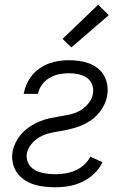

<svg xmlns="http://www.w3.org/2000/svg" viewBox="-20 -782 540 810"><path d="M214 8Q191 8 167.5 5.5Q144 3 122.5 -4Q101 -11 82.5 -23.5Q64 -36 51.5 -54Q39 -72 34 -95Q29 -118 33 -142Q37 -163 47.5 -183.5Q58 -204 73.5 -220.5Q89 -237 108.5 -249.5Q128 -262 149 -270.5Q170 -279 191.5 -283.5Q213 -288 235 -291.5Q257 -295 278.5 -300Q300 -305 319.5 -316.5Q339 -328 354 -347Q369 -366 372 -387Q376 -407 368.5 -425.5Q361 -444 345.5 -454.5Q330 -465 310.5 -469Q291 -473 270 -473Q250 -473 229.5 -469Q209 -465 190 -454Q171 -443 157.5 -425Q144 -407 141 -387Q141 -387 141 -386.5Q141 -386 141 -386H80Q80 -386 80 -386.5Q80 -387 80 -387Q84 -408 93 -428Q102 -448 116 -465Q130 -482 148.5 -494.5Q167 -507 187.5 -514.5Q208 -522 229 -525Q250 -528 270 -528Q293 -528 314.5 -525Q336 -522 356 -514.5Q376 -507 392.5 -494Q409 -481 419 -463Q429 -445 432.5 -423Q436 -401 432 -379Q429 -358 418.5 -337.5Q408 -317 392.5 -300Q377 -283 357.5 -270.5Q338 -258 317 -250Q296 -242 274.5 -237Q253 -232 231.5 -228.5Q210 -225 188.5 -220Q167 -215 147 -203.5Q127 -192 112 -173.5Q97 -155 93 -134Q91 -119 95 -105Q99 -91 108 -80.5Q117 -70 129.5 -63.5Q142 -57 156 -53.5Q170 -50 185 -48.5Q200 -47 214 -47Q235 -47 256 -50.5Q277 -54 297 -62.5Q317 -71 334 -86Q351 -101 361 -121L412 -98Q400 -71 377.5 -49.5Q355 -28 327.5 -15Q300 -2 271.5 3Q243 8 214 8ZM281 -582 244 -618 394 -762 439 -718Z"/></svg>

Font: Iosevka SS04 Light
Style: Italic
Weight: 300
Italic angle: -9°
Monospace: yes
Designer: Belleve Invis
Foundry: Belleve Invis
Version: Version 19.0.0; ttfautohint (v1.8.4)